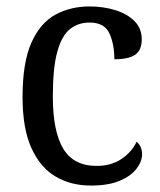

<svg xmlns="http://www.w3.org/2000/svg" viewBox="-20 -566 497 596"><path d="M262 10Q200 10 152.5 -18Q105 -46 77.5 -106.5Q50 -167 50 -265Q50 -372 77.5 -433.5Q105 -495 152 -520.5Q199 -546 258 -546Q301 -546 338 -534.5Q375 -523 397.5 -500.5Q420 -478 420 -444Q420 -410 399.5 -396Q379 -382 335 -382Q335 -429 319.5 -462.5Q304 -496 258 -496Q223 -496 197.5 -476Q172 -456 158 -406Q144 -356 144 -266Q144 -159 176 -105Q208 -51 280 -51Q325 -51 357 -72.5Q389 -94 404 -126Q421 -112 421 -87Q421 -65 404 -42.5Q387 -20 352 -5Q317 10 262 10Z"/></svg>

Font: Noto Serif Tamil SemiCondensed
Style: Regular
Weight: 400
Width: 4
Designer: Indian Type Foundry, Tom Grace, and the Monotype Design Team
Foundry: Monotype Imaging Inc.
Version: Version 2.004; ttfautohint (v1.8.4.7-5d5b)